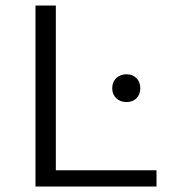

<svg xmlns="http://www.w3.org/2000/svg" viewBox="-20 -678 613 698"><path d="M549 -59V0H109V-658H183V-59ZM388 -357Q388 -380 402.5 -394Q417 -408 440 -408Q462 -408 476 -394Q490 -380 490 -357Q490 -335 476.5 -321Q463 -307 440 -307Q417 -307 402.5 -321Q388 -335 388 -357Z"/></svg>

Font: Ysabeau Infant
Style: Regular
Weight: 400
Designer: Christian Thalmann (Catharsis Fonts)
Version: Version 0.003